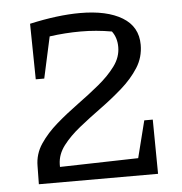

<svg xmlns="http://www.w3.org/2000/svg" viewBox="-47 -652 663 698"><g transform="rotate(-5 284.5 -303.5)"><path d="M67 0 68 -66Q68 -110 92.5 -146.5Q117 -183 154.5 -215.5Q192 -248 234 -278.5Q276 -309 313 -339.5Q350 -370 374 -402.5Q398 -435 398 -472Q398 -506 380 -530Q323 -540 267 -540Q210 -540 153 -532L120 -381H89L86 -584Q189 -607 270 -607Q368 -607 424 -573Q480 -539 480 -473Q480 -427 456 -389.5Q432 -352 394.5 -319Q357 -286 315 -255.5Q273 -225 235.5 -195Q198 -165 174 -133.5Q150 -102 149 -66V-56L435 -63L469 -198H500L502 0Z"/></g></svg>

Font: Piazzolla
Style: Regular
Weight: 400
Designer: Juan Pablo del Peral
Foundry: Huerta Tipografica
Version: Version 1.330